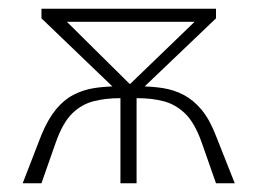

<svg xmlns="http://www.w3.org/2000/svg" viewBox="-20 -420 590 440"><path d="M260 -210 457 -400H475V-378L299 -210ZM32 0 75 -111Q90 -147 108 -169Q126 -191 148 -202.5Q170 -214 195 -218Q220 -222 248 -222H273V-195H254Q222 -195 194.5 -188Q167 -181 145.5 -160Q124 -139 108 -94L75 0ZM256 0V-228H293V0ZM250 -210 75 -378V-400H103L295 -210ZM475 0 442 -94Q426 -139 404 -160Q382 -181 355 -188Q328 -195 296 -195H276V-222H302Q329 -222 354 -218Q379 -214 401 -202.5Q423 -191 441.5 -169Q460 -147 474 -111L518 0ZM98 -370 95 -400H462L459 -370Z"/></svg>

Font: Ysabeau ExtraLight
Style: Regular
Weight: 250
Designer: Christian Thalmann (Catharsis Fonts)
Version: Version 2.002